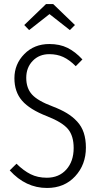

<svg xmlns="http://www.w3.org/2000/svg" viewBox="-20 -912 484 943"><path d="M123 -764.2 99.1 -789.1 206.1 -892.1H241.2L348.1 -789.1L323.2 -764.2L223.1 -842.8ZM222.2 -695.8Q273.4 -695.8 311.5 -677Q349.6 -658.2 384.8 -620.1L352.1 -586.9Q320.8 -618.2 290.5 -632.1Q260.3 -646 222.2 -646Q172.4 -646 140.6 -613Q108.9 -580.1 108.9 -529.8Q108.9 -479 137.2 -447.8Q165.5 -416.5 238.8 -389.2Q279.8 -373.5 308.3 -356.2Q336.9 -338.9 358.9 -315.2Q380.9 -291.5 391.4 -259.8Q401.9 -228 401.9 -187Q401.9 -103 348.9 -45.9Q295.9 11.2 210.9 11.2Q106 11.2 27.8 -75.2L61 -107.9Q95.7 -73.7 130.4 -56.4Q165 -39.1 210 -39.1Q269.5 -39.1 305.7 -79.3Q341.8 -119.6 341.8 -185.1Q341.8 -244.6 314 -278.1Q286.1 -311.5 211.9 -340.8Q126 -374 88.4 -417.5Q50.8 -460.9 50.8 -527.8Q50.8 -597.2 99.4 -646.5Q147.9 -695.8 222.2 -695.8Z"/></svg>

Font: Fira Sans Compressed Light
Style: Regular
Weight: 300
Width: 1
Designer: Carrois Corporate & Edenspiekermann AG
Foundry: Carrois Corporate GbR & Edenspiekermann AG
Version: Version 4.203;PS 004.203;hotconv 1.0.88;makeotf.lib2.5.64775